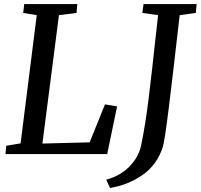

<svg xmlns="http://www.w3.org/2000/svg" viewBox="-20 -763 994 951"><path d="M363 -743 359 -699 272 -688 190 -52 424 -58 500 -246 560 -236 511 0H7L11 -41L82 -53L162 -688L95 -699L100 -743ZM787 -37Q759 52 687.5 102.5Q616 153 525 168L506 127Q576 108 621.5 61.5Q667 15 679 -43Q700 -143 716.5 -277.5Q733 -412 755 -616L763 -688L685 -699L691 -743H954L950 -699L870 -688Q836 -389 816 -228.5Q796 -68 787 -37Z"/></svg>

Font: Koeln Type Serif
Style: Italic
Weight: 400
Italic angle: -8°
Designer: Eben Sorkin
Foundry: Eben Sorkin
Version: Version 2.002